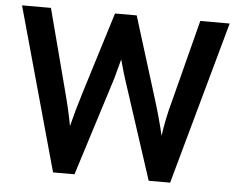

<svg xmlns="http://www.w3.org/2000/svg" viewBox="-50 -735 971 794"><g transform="rotate(5 436.0 -338.5)"><path d="M595 0 462 -408Q458 -418 438 -490Q435 -480 428 -452.5Q421 -425 416 -408L287 0H198L10 -677H130L218 -341Q239 -263 251 -197Q266 -258 291 -339L396 -677H486L591 -339Q615 -262 632 -190Q641 -260 663 -339L750 -677H872L684 0Z"/></g></svg>

Font: Amaranth
Style: Regular
Weight: 400
Designer: Gesine Todt
Foundry: Gesine Todt
Version: Version 1.000